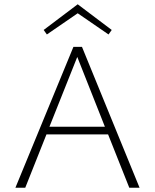

<svg xmlns="http://www.w3.org/2000/svg" viewBox="-20 -877 724 897"><path d="M199 -716 184 -737 343 -857 502 -737 487 -716 343 -815ZM485 -249H197L98 0H52L323 -658H363L632 0H584ZM470 -285 341 -611 211 -285Z"/></svg>

Font: Ysabeau SC Light
Style: Regular
Weight: 300
Designer: Christian Thalmann (Catharsis Fonts)
Version: Version 0.003